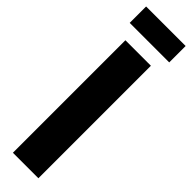

<svg xmlns="http://www.w3.org/2000/svg" viewBox="-303 -865 852 852"><g transform="rotate(45 123.0 -438.5)"><path d="M40 -706H200V0H40ZM-1 -877H247V-774H-1Z"/></g></svg>

Font: Lineal Heavy
Style: Regular
Weight: 900
Designer: Created by Frank Adebiaye with contributions from Anton Moglia & Ariel Martín Pérez
Created by Frank ADEBIAYE with FontF
Foundry: Velvetyne Type Foundry
Version: Version 2.000